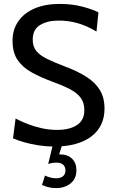

<svg xmlns="http://www.w3.org/2000/svg" viewBox="-20 -734 582 980"><path d="M256 14Q217.5 14 177.8 8Q138 2 103.8 -7.8Q69.5 -17.5 46.5 -28L59.5 -129Q85.5 -115 120 -101.5Q154.5 -88 193.2 -79.5Q232 -71 271.5 -71Q335.5 -71 373 -95.8Q410.5 -120.5 410.5 -171.5Q410.5 -209.5 392.2 -234.5Q374 -259.5 337.2 -278.8Q300.5 -298 245 -318Q188.5 -339 143 -363.8Q97.5 -388.5 70.8 -426.5Q44 -464.5 44 -526Q44 -582.5 73 -624.8Q102 -667 156 -690.5Q210 -714 284 -714Q346 -714 397.8 -700.8Q449.5 -687.5 482.5 -671L472.5 -573Q423 -602.5 376.2 -615.8Q329.5 -629 279.5 -629Q221.5 -629 184.2 -606Q147 -583 147 -531.5Q147 -496.5 165.2 -474Q183.5 -451.5 219 -434Q254.5 -416.5 307 -396.5Q373.5 -372 419.5 -343Q465.5 -314 489.5 -274.8Q513.5 -235.5 513.5 -179.5Q513.5 -135 496.8 -99.2Q480 -63.5 447.2 -38.2Q414.5 -13 366.5 0.5Q318.5 14 256 14ZM274 79 242.5 62.5Q253 58.5 263.2 56.2Q273.5 54 285.5 54Q325 54 347.5 75.8Q370 97.5 370 135Q370 179 340 202.5Q310 226 266.5 226Q243 226 225 221Q207 216 194.5 210L209.5 162Q223 168.5 237.2 172.2Q251.5 176 266.5 176Q288.5 176 301.2 165.8Q314 155.5 314 136Q314 118 302.8 107Q291.5 96 267.5 96Q257.5 96 247.8 97.5Q238 99 226 103L251 0H299Z"/></svg>

Font: Cabin
Style: Regular
Weight: 400
Width: 4
Designer: Pablo Impallari
Foundry: Pablo Impallari. http://www.impallari.com Igino Marini. http://www.ikern.com
Version: Version 3.001